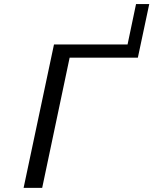

<svg xmlns="http://www.w3.org/2000/svg" viewBox="-20 -909 742 929"><path d="M94.2 0 241.2 -693.8H597.2L638.2 -889.2H702.1L647 -629.9H316.9L184.1 0Z"/></svg>

Font: CMU Sans Serif
Style: Oblique
Weight: 500
Italic angle: -12°
Version: Version 0.7.0